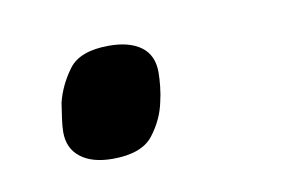

<svg xmlns="http://www.w3.org/2000/svg" viewBox="-32 -163 338 221"><g transform="rotate(-10 136.5 -52.5)"><path d="M86 12Q62 12 48.5 1.5Q35 -9 35 -28Q35 -35 36.5 -45Q38 -55 39 -62Q44 -82 57 -99.5Q70 -117 104 -117Q128 -117 141.5 -107Q155 -97 155 -77Q155 -70 154 -60.5Q153 -51 151 -43Q147 -23 133.5 -5.5Q120 12 86 12Z"/></g></svg>

Font: IBM Plex Sans Var
Style: Italic
Weight: 400
Italic angle: -11.31°
Designer: Mike Abbink, Paul van der Laan, Pieter van Rosmalen
Foundry: Bold Monday
Version: Version 1.001